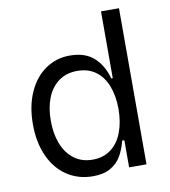

<svg xmlns="http://www.w3.org/2000/svg" viewBox="-83 -798 781 881"><g transform="rotate(-10 308.0 -357.5)"><path d="M49 -271.3Q49 -355.5 77.6 -419.4Q106.2 -483.3 156.4 -517.9Q206.7 -552.6 269.2 -552.6Q342.3 -552.6 383 -514.7Q423.7 -476.9 439.6 -416.2H446.7V-727.3H530.5V0H449.6V-126.4H439.6Q429 -85.2 411.4 -55.4Q393.8 -25.6 361.9 -7.1Q329.9 11.4 280.5 11.4Q212.4 11.4 159.8 -23.3Q107.2 -57.9 78.1 -122Q49 -186.1 49 -271.3ZM448.2 -272.7Q447.8 -334.2 429.9 -380.3Q411.9 -426.5 377 -451.9Q342 -477.3 291.9 -477.3Q240.1 -477.3 204.2 -450.6Q168.3 -424 150.4 -377.7Q132.5 -331.3 132.8 -272.7Q132.5 -213.4 150.7 -166Q169 -118.6 204.9 -91.3Q240.8 -63.9 291.9 -63.9Q341.3 -63.9 376.4 -90Q411.6 -116.1 429.7 -163.4Q447.8 -210.6 448.2 -272.7Z"/></g></svg>

Font: Riot Sans
Style: Regular
Weight: 400
Designer: Rasmus Andersson
Foundry: rsms
Version: Version 4.001